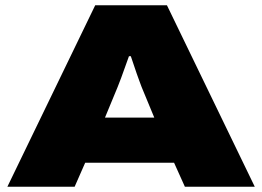

<svg xmlns="http://www.w3.org/2000/svg" viewBox="-20 -708 994 728"><path d="M8 0 341 -688H613L946 0H681L640 -91H303L263 0ZM378 -262H565L517 -378Q514 -386 509 -399.5Q504 -413 498 -430Q492 -447 486.5 -464Q481 -481 476 -495H469Q463 -478 455 -456Q447 -434 439.5 -413Q432 -392 426 -378Z"/></svg>

Font: Archivo SemiBold Expanded Black
Style: Regular
Weight: 900
Width: 7
Version: Version 2.001